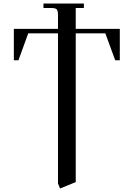

<svg xmlns="http://www.w3.org/2000/svg" viewBox="-20 -865 751 1083"><path d="M58.1 -524.9V-702.1H307.1V-779.8Q307.1 -804.7 300 -812.3Q293 -819.8 268.1 -819.8H225.1V-845.2H453.1V-819.8H407.2V-702.1H655.8V-524.9H629.9L574.2 -676.8H407.2V162.1L318.8 198.2L307.1 169.9V-676.8H139.2L84 -524.9Z"/></svg>

Font: Dihjauti S
Style: Bold
Weight: 700
Designer: T. Christopher White
Version: Version 3.0.0